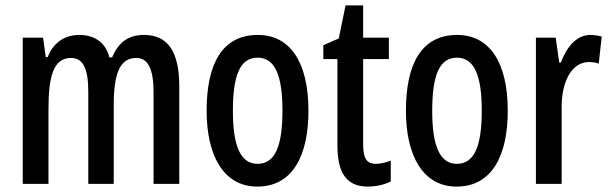

<svg xmlns="http://www.w3.org/2000/svg" viewBox="-20 -679 2254 709"><path d="M512 -550C455 -550 418 -524 394 -467H384C372 -516 335 -550 273 -550C221 -550 178 -524 156 -468H149L139 -540H64V0H159V-275C159 -391 175 -465 242 -465C285 -465 306 -429 306 -341V0H400V-291C400 -406 422 -465 483 -465C526 -465 547 -426 547 -338V0H642V-360C642 -488 600 -550 512 -550Z M1119 -270C1119 -453 1049 -550 932 -550C801 -550 743 -444 743 -270C743 -107 804 10 930 10C1063 10 1119 -108 1119 -270ZM840 -270C840 -402 867 -466 931 -466C995 -466 1023 -402 1023 -270C1023 -138 995 -74 931 -74C868 -74 840 -140 840 -270Z M1368 -74C1331 -74 1321 -98 1321 -148V-461H1416V-540H1321V-659H1256L1231 -537L1174 -512V-461H1226V-142C1226 -40 1260 10 1338 10C1370 10 1399 3 1423 -9V-86C1403 -78 1385 -74 1368 -74Z M1855 -270C1855 -453 1785 -550 1668 -550C1537 -550 1479 -444 1479 -270C1479 -107 1540 10 1666 10C1799 10 1855 -108 1855 -270ZM1576 -270C1576 -402 1603 -466 1667 -466C1731 -466 1759 -402 1759 -270C1759 -138 1731 -74 1667 -74C1604 -74 1576 -140 1576 -270Z M2160 -550C2110 -550 2073 -507 2051 -448H2045L2032 -540H1959V0H2054V-280C2053 -379 2092 -450 2155 -450C2167 -450 2181 -448 2191 -444L2202 -544C2186 -548 2173 -550 2160 -550Z"/></svg>

Font: Noto Sans Gurmukhi UI ExtraCondensed Medium
Style: Regular
Weight: 500
Width: 2
Designer: Jelle Bosma - Monotype Design Team
Foundry: Monotype Imaging Inc.
Version: Version 2.004